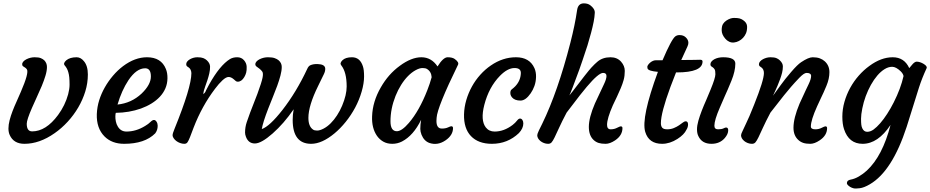

<svg xmlns="http://www.w3.org/2000/svg" viewBox="-20 -843 5484 1132"><path d="M37.1 -47.4Q29.8 -63.5 29.8 -85.4Q29.8 -107.4 36.6 -134Q43.5 -160.6 54.2 -188.5Q64.9 -216.3 78.1 -245.1L103 -301.8Q151.4 -413.6 138.7 -433.6Q132.8 -442.9 116.2 -452.1Q110.8 -455.6 110.8 -464.1Q110.8 -472.7 117.9 -480.5Q125 -488.3 136.7 -494.1Q160.2 -505.4 184.1 -505.4Q208 -505.4 220.5 -500.2Q232.9 -495.1 241.2 -487.3Q256.8 -471.2 256.8 -448.2Q256.8 -425.3 248 -396.5Q239.3 -367.7 226.1 -335.9Q212.9 -304.2 197.3 -271L168.5 -207Q137.7 -136.2 137.7 -113.3Q137.7 -68.4 169.4 -68.4Q251 -68.4 322.3 -165Q363.8 -221.2 381.8 -287.1Q390.1 -318.4 390.1 -344Q390.1 -369.6 388.4 -386.7Q386.7 -403.8 382.8 -417Q376.5 -440.4 361.3 -457.5Q351.1 -470.2 370.6 -487.3Q392.1 -505.4 431.6 -505.4Q456.1 -505.4 474.6 -482.4Q498 -455.1 498 -404.1Q498 -353 482.9 -304Q467.8 -254.9 441.4 -209.7Q415 -164.6 379.2 -125.5Q343.3 -86.4 301.8 -57.6Q212.9 4.9 124 4.9Q60.1 4.9 37.1 -47.4Z M550.8 -170.9Q552.7 -213.4 564.9 -252.2Q577.1 -291 597.7 -327.4Q618.2 -363.8 645.8 -396.2Q673.3 -428.7 705.6 -453.1Q775.4 -505.4 846.7 -505.4Q930.2 -505.4 958 -436.5Q967.8 -413.1 967.3 -381.1Q966.8 -349.1 955.1 -322Q943.4 -294.9 922.6 -272.7Q901.9 -250.5 873.3 -232.9Q844.7 -215.3 811 -203.1Q741.7 -178.7 662.6 -177.7Q660.6 -170.9 660.2 -157.2Q659.7 -143.6 663.1 -126.7Q666.5 -109.9 674.8 -96.7Q692.4 -67.4 725.6 -67.4Q782.2 -67.4 835.9 -100.6Q855 -111.8 866.9 -123.8Q878.9 -135.7 887.7 -135.7Q896.5 -135.7 903.1 -125.2Q909.7 -114.7 909.7 -101.6Q909.7 -75.7 895 -56.6Q833.5 4.9 711.9 4.9Q640.1 4.9 596.7 -38.1Q547.9 -86.9 550.8 -170.9ZM835.9 -440.4Q784.7 -440.4 737.3 -370.1Q697.3 -309.6 672.9 -226.6Q754.4 -234.9 814.5 -291Q869.6 -343.8 869.6 -392.1Q869.6 -440.4 835.9 -440.4Z M1008.8 -83Q1108.4 -328.1 1108.4 -412.1Q1106.9 -435.5 1092.3 -445.3L1082.5 -452.1Q1078.1 -455.6 1077.9 -464.1Q1077.6 -472.7 1084 -480.5Q1090.3 -488.3 1100.6 -494.1Q1121.6 -505.4 1143.8 -505.4Q1166 -505.4 1178.5 -500.5Q1190.9 -495.6 1199.7 -487.3Q1218.3 -469.7 1218.5 -450.2Q1218.8 -430.7 1214.1 -410.6Q1209.5 -390.6 1203.1 -371.3Q1196.8 -352.1 1190.4 -334.7Q1184.1 -317.4 1182.1 -309.1Q1178.2 -292 1179.2 -287.6Q1190.9 -297.9 1193.4 -307.6L1212.4 -343.8Q1275.9 -458 1336.4 -495.1Q1354 -505.4 1378.7 -505.4Q1403.3 -505.4 1418.5 -488Q1433.6 -470.7 1434.3 -449.7Q1435.1 -428.7 1431.4 -414.8Q1427.7 -400.9 1420.4 -388.7Q1404.3 -361.3 1381.3 -361.3Q1375 -361.3 1369.6 -365.7L1358.9 -375Q1342.8 -389.2 1327.9 -389.2Q1313 -389.2 1291.7 -369.6Q1270.5 -350.1 1247.6 -319.3Q1170.4 -217.3 1121.6 -90.8L1100.1 -34.2Q1091.8 -13.2 1085.4 -4.2Q1079.1 4.9 1066.7 4.9Q1054.2 4.9 1041.7 0.2Q1029.3 -4.4 1019.5 -11.7Q1009.8 -19 1003.9 -28.1Q998 -37.1 997.6 -43.7Q997.1 -50.3 1000.2 -59.8Q1003.4 -69.3 1008.8 -83Z M1430.2 -36.1Q1424.8 -49.8 1424.8 -61.5Q1424.8 -93.3 1434.8 -123Q1444.8 -152.8 1454.6 -178.7L1497.6 -289.6Q1522.5 -357.4 1527.8 -384.3Q1533.2 -411.1 1526.4 -420.7Q1519.5 -430.2 1510.5 -437.3Q1501.5 -444.3 1493.4 -450Q1485.4 -455.6 1485.4 -464.1Q1485.4 -472.7 1492.4 -480.5Q1499.5 -488.3 1511.2 -494.1Q1534.7 -505.4 1559.8 -505.4Q1585 -505.4 1599.4 -500.2Q1613.8 -495.1 1623 -487.3Q1641.1 -471.2 1641.1 -448.5Q1641.1 -425.8 1633.5 -397.5Q1626 -369.1 1614.5 -337.4Q1603 -305.7 1588.9 -271.5L1562 -204.1Q1530.3 -122.6 1523.4 -82Q1569.3 -97.7 1645 -194.3Q1727.5 -300.3 1791 -436Q1798.3 -453.1 1809.1 -458Q1826.7 -466.3 1853.5 -465.3Q1896 -463.9 1897.5 -439Q1898.4 -423.8 1889.4 -405.5Q1880.4 -387.2 1874.5 -375L1855.5 -335.9Q1798.3 -220.2 1798.3 -147.9Q1798.3 -97.7 1825.7 -79.1Q1833.5 -73.2 1849.6 -73.2Q1865.7 -73.2 1887.7 -84.7Q1909.7 -96.2 1929.7 -116.2Q1949.7 -136.2 1967 -162.8Q1984.4 -189.5 1997.1 -219.7Q2023.9 -283.7 2023.9 -333Q2023.9 -417.5 1992.2 -457.5Q1981.4 -470.2 1998.5 -487.3Q2016.6 -505.4 2055.2 -505.4Q2102.5 -505.4 2119.6 -452.1Q2126.5 -432.1 2126.5 -392.1Q2126.5 -352.1 2112.3 -303Q2098.1 -253.9 2074 -208.7Q2049.8 -163.6 2018.3 -124.5Q1986.8 -85.4 1952.1 -56.6Q1877.9 4.9 1814.5 4.9Q1705.6 4.9 1705.6 -135.7Q1705.6 -168 1711.4 -198.7Q1653.8 -114.7 1587.2 -55.9Q1520.5 2.9 1482.7 2.9Q1444.8 2.9 1430.2 -36.1Z M2553.2 -129.9Q2553.2 -85 2585 -85Q2606.9 -85 2621.3 -91.8Q2635.7 -98.6 2640.6 -98.6Q2650.9 -98.6 2650.9 -87.9Q2650.9 -45.9 2606.9 -15.6Q2560.5 16.1 2512.2 0Q2480.5 -11.2 2465.3 -48.3Q2458 -67.4 2458 -83Q2458 -108.4 2462.9 -136.7Q2417.5 -43.9 2350.1 -8.8Q2323.2 4.9 2293 4.9Q2262.7 4.9 2240.5 -7.6Q2218.3 -20 2202.6 -42Q2170.9 -87.9 2173.8 -157.2Q2176.8 -244.1 2225.1 -327.6Q2269.5 -405.8 2337.4 -455.1Q2405.3 -505.4 2464.4 -505.4Q2523.4 -505.4 2559.6 -451.2Q2593.3 -505.4 2619.1 -505.4Q2647 -505.4 2661.1 -495.1Q2688 -475.6 2680.2 -460.9Q2557.6 -210 2554.2 -148.4Q2553.2 -139.6 2553.2 -129.9ZM2282.2 -127.9Q2282.2 -69.3 2319.8 -69.3Q2348.6 -69.3 2390.6 -118.2Q2452.1 -189.9 2499.5 -311.5Q2514.6 -349.6 2524.9 -387.7Q2522.9 -420.9 2497.1 -436.5Q2488.3 -441.9 2470.9 -441.9Q2453.6 -441.9 2430.4 -429.2Q2407.2 -416.5 2385.5 -394.5Q2363.8 -372.6 2345 -342.5Q2326.2 -312.5 2312 -277.3Q2282.2 -202.1 2282.2 -127.9Z M2715.8 -168.5Q2716.8 -210.9 2729.2 -253.2Q2741.7 -295.4 2762.5 -333Q2783.2 -370.6 2811.8 -402.3Q2840.3 -434.1 2874 -457Q2944.3 -505.4 3022 -505.4Q3102.1 -505.4 3130.9 -441.4Q3141.1 -418.5 3140.4 -389.4Q3139.6 -360.4 3130.9 -336.2Q3122.1 -312 3108.9 -293Q3079.1 -250 3048.8 -250Q3015.1 -250 2999 -268.6Q2984.9 -284.7 2990.2 -306.2Q2991.7 -312.5 2999 -317.6Q3006.3 -322.8 3017.6 -334Q3049.3 -367.2 3050.8 -411.6Q3051.8 -441.9 3013.7 -441.9Q2972.7 -441.9 2927.7 -396Q2862.3 -329.1 2835.4 -224.6Q2812 -133.8 2844.2 -91.8Q2863.3 -67.4 2896 -67.4Q2951.2 -67.4 3002.4 -106.4Q3018.1 -118.7 3027.8 -131.3Q3037.6 -144 3045.9 -144Q3054.2 -144 3059.8 -136Q3065.4 -127.9 3065.4 -115.2Q3065.4 -86.4 3039.6 -58.6Q2973.1 4.9 2879.9 4.9Q2800.3 4.9 2756.8 -40.5Q2713.9 -85.4 2715.8 -168.5Z M3535.6 -413.1Q3508.8 -413.1 3439.5 -331.1L3398.9 -281.2L3320.8 -179.2Q3292.5 -125.5 3276.4 -89.8L3250 -33.2Q3239.7 -12.2 3232.2 -3.7Q3224.6 4.9 3211.7 4.9Q3198.7 4.9 3186.8 0.2Q3174.8 -4.4 3166 -11.7Q3147.5 -27.3 3147.5 -45.9Q3147.5 -53.2 3157.7 -74.7L3177.2 -114.3Q3268.6 -302.2 3342.8 -590.8Q3370.1 -697.3 3382.3 -782.2Q3387.7 -823.2 3422.4 -823.2Q3444.8 -823.2 3459.5 -812.5Q3487.8 -791.5 3486.8 -767.6Q3485.8 -743.7 3480 -713.9Q3474.1 -684.1 3464.8 -649.2Q3455.6 -614.3 3443.8 -575.7Q3411.6 -477.5 3396 -434.1Q3348.1 -302.7 3336.9 -280.3Q3344.2 -289.1 3356 -304.2Q3444.8 -420.9 3465.8 -443.6Q3486.8 -466.3 3501.5 -478.5Q3532.2 -505.4 3579.6 -505.4Q3618.2 -505.4 3641.6 -479.5Q3663.6 -454.6 3663.6 -425Q3663.6 -395.5 3657 -371.8Q3650.4 -348.1 3640.1 -323.7Q3629.9 -299.3 3617.7 -273.4L3593.3 -222.2Q3559.1 -144.5 3559.1 -106.9Q3559.1 -80.6 3580.6 -80.6Q3601.1 -80.6 3617.9 -89.4Q3634.8 -98.1 3639.6 -98.1Q3649.9 -98.1 3649.9 -87.9Q3649.9 -44.4 3606 -15.1Q3575.7 4.9 3550.8 4.9Q3525.9 4.9 3509.5 -0.2Q3493.2 -5.4 3480.5 -17.1Q3451.7 -43.5 3451.7 -94.7Q3451.7 -149.9 3487.8 -233.4L3540.5 -345.7Q3555.7 -377 3555.7 -395Q3555.7 -413.1 3535.6 -413.1Z M4022.5 -127.9Q4036.6 -127.9 4036.6 -108.9Q4036.6 -92.8 4026.9 -77.6Q4013.7 -49.3 3974.1 -23.9Q3929.2 4.9 3883.8 4.9Q3805.2 4.9 3784.2 -65.4Q3759.3 -148.9 3858.9 -419.4Q3802.7 -424.3 3797.9 -439Q3796.4 -443.4 3796.4 -448.5Q3796.4 -453.6 3801 -460.4Q3805.7 -467.3 3813 -473.6Q3830.1 -487.8 3847.7 -487.8H3886.2Q3939 -611.3 3961.4 -628.4Q3972.2 -636.2 3985.4 -636.2Q3998.5 -636.2 4007.3 -632.8Q4016.1 -629.4 4022.9 -623Q4038.6 -608.4 4038.6 -590.3Q4038.6 -580.6 4032.7 -567.9L3996.6 -489.3H4008.3Q4038.6 -489.3 4057.1 -489.7Q4057.1 -489.7 4085 -490.2Q4094.2 -490.7 4108.2 -490.7Q4122.1 -490.7 4122.1 -480.5Q4122.1 -416 3969.7 -416H3965.8L3932.6 -330.1Q3876.5 -177.7 3876.5 -116.7Q3876.5 -99.6 3884.3 -90.1Q3892.1 -80.6 3913.6 -80.6Q3935.1 -80.6 3952.6 -87.9Q3970.2 -95.2 3983.4 -104.2Q3996.6 -113.3 4006.1 -120.6Q4015.6 -127.9 4022.5 -127.9Z M4255.9 -615.2Q4234.9 -639.6 4234.9 -664.6Q4234.9 -689.5 4242.9 -701.9Q4251 -714.4 4263.2 -722.2Q4286.6 -737.3 4307.4 -737.3Q4328.1 -737.3 4339.6 -734.4Q4351.1 -731.4 4360.8 -724.6Q4384.8 -708.5 4384.8 -685.3Q4384.8 -662.1 4378.2 -646.7Q4371.6 -631.3 4360.8 -619.9Q4350.1 -608.4 4336.4 -601.3Q4322.8 -594.2 4307.6 -592.5Q4292.5 -590.8 4279.1 -597.2Q4265.6 -603.5 4255.9 -615.2ZM4260.7 -91.3Q4273.4 -91.3 4273.4 -74.7Q4273.4 -52.7 4253.4 -29.3Q4224.1 4.9 4174.8 4.9Q4118.2 4.9 4097.2 -41Q4089.4 -57.1 4089.4 -80.1Q4089.4 -103 4097.4 -131.1Q4105.5 -159.2 4117.4 -190.2Q4129.4 -221.2 4143.6 -252.9L4169.4 -314.5Q4197.8 -383.3 4197.8 -405.3Q4197.8 -427.2 4193.1 -434.3Q4188.5 -441.4 4183.1 -445.3L4173.3 -452.1Q4168.5 -455.6 4168.5 -464.1Q4168.5 -472.7 4175 -480.5Q4181.6 -488.3 4192.4 -494.1Q4214.4 -505.4 4243.7 -505.4Q4315.4 -505.4 4315.4 -467.8Q4315.4 -423.8 4292.5 -367.4Q4269.5 -311 4253.4 -276.4L4224.1 -209Q4191.9 -134.8 4191.9 -102.1Q4191.9 -80.6 4213.4 -80.6Q4234.4 -80.6 4245.1 -85.9Q4255.9 -91.3 4260.7 -91.3Z M4735.4 -413.1Q4720.2 -413.1 4692.4 -384Q4664.6 -355 4644 -331.1L4602.5 -281.2L4522.5 -179.2Q4494.1 -125.5 4478 -89.8L4451.7 -33.2Q4441.4 -12.2 4433.8 -3.7Q4426.3 4.9 4413.3 4.9Q4400.4 4.9 4388.4 0.2Q4376.5 -4.4 4367.7 -11.7Q4349.1 -27.3 4349.1 -45.9Q4349.1 -53.2 4359.9 -74.7L4378.4 -114.3Q4387.2 -131.8 4398.9 -159.2L4426.3 -226.1Q4483.9 -370.1 4483.9 -412.1Q4483.9 -434.6 4469.2 -445.3L4459.5 -452.1Q4454.6 -455.6 4454.6 -464.1Q4454.6 -472.7 4461.2 -480.5Q4467.8 -488.3 4478.5 -494.1Q4500.5 -505.4 4522.7 -505.4Q4544.9 -505.4 4557.1 -500.5Q4569.3 -495.6 4577.6 -487.3Q4595.7 -470.2 4595.7 -451.7Q4595.7 -433.1 4591.1 -414.3Q4586.4 -395.5 4579.3 -376.2Q4572.3 -356.9 4564.5 -338.4Q4556.6 -319.8 4550.3 -306.2L4540.5 -285.2Q4536.6 -277.3 4538.6 -280.3Q4592.8 -355.5 4609.9 -377L4644 -418Q4681.6 -461.9 4703.1 -476.1Q4746.6 -505.4 4771.5 -505.4Q4796.4 -505.4 4813.5 -499Q4830.6 -492.7 4843.3 -481Q4870.1 -456.1 4870.1 -417.5Q4870.1 -378.9 4852.5 -336.9Q4835 -294.9 4822 -268.8Q4809.1 -242.7 4797.4 -215.8Q4760.7 -134.3 4760.7 -97.2Q4760.7 -80.6 4787.1 -80.6Q4807.6 -80.6 4824.5 -89.4Q4841.3 -98.1 4846.2 -98.1Q4856.4 -98.1 4856.4 -87.9Q4856.4 -44.4 4812 -15.1Q4782.2 4.9 4757.3 4.9Q4732.4 4.9 4716.1 -0.5Q4699.7 -5.9 4687 -17.6Q4658.2 -43.5 4658.2 -89.8Q4658.2 -146.5 4693.8 -231.4Q4719.7 -289.6 4730.5 -311L4747.1 -345.7Q4762.2 -377 4762.2 -395Q4762.2 -413.1 4735.4 -413.1Z M5230.5 -106.4Q5156.2 4.9 5065.9 4.9Q4984.4 4.9 4956.1 -82Q4946.3 -111.8 4946.3 -155.3Q4946.3 -198.7 4958.7 -242.4Q4971.2 -286.1 4992.7 -325.2Q5014.2 -364.3 5043.2 -397.2Q5072.3 -430.2 5105.5 -454.1Q5174.8 -505.4 5243.2 -505.4Q5311.5 -505.4 5340.8 -441.4Q5346.7 -447.8 5351.6 -454.3Q5356.4 -460.9 5362.3 -466.8Q5375 -479.5 5384.5 -479.5Q5394 -479.5 5404.5 -476.1Q5415 -472.7 5424.8 -466.8Q5448.7 -452.6 5442.9 -440.4Q5416 -382.3 5397.9 -326.2L5325.7 -95.7Q5240.2 166.5 5108.9 243.2Q5074.2 263.7 5048.8 266.8Q5023.4 270 5012.2 267.1Q5001 264.2 4992.2 258.8Q4973.1 246.6 4973.1 236.8Q4973.1 219.7 4995.8 215.8Q5018.6 211.9 5043.5 197.5Q5068.4 183.1 5090.8 162.6Q5183.1 77.1 5230.5 -106.4ZM5064 -86.4Q5073.7 -65.9 5092.8 -65.9Q5111.8 -65.9 5130.4 -79.3Q5148.9 -92.8 5169.4 -116.2Q5189.9 -139.6 5210.4 -171.4Q5231 -203.1 5249.5 -239.7Q5290.5 -320.8 5307.1 -394.5Q5304.7 -408.2 5290.5 -422.4Q5262.7 -449.2 5240.2 -449.2Q5217.8 -449.2 5195.3 -435.3Q5172.9 -421.4 5152.6 -397.7Q5132.3 -374 5114.7 -342.5Q5097.2 -311 5084.2 -275.9Q5071.3 -240.7 5064 -203.9Q5056.6 -167 5056.6 -143.6Q5056.6 -120.1 5058.1 -107.9Q5059.6 -95.7 5064 -86.4Z"/></svg>

Font: Courgette
Style: Regular
Weight: 400
Designer: Karolina Lach
Foundry: Sorkin Type Co.
Version: Version 1.002